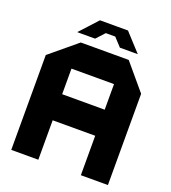

<svg xmlns="http://www.w3.org/2000/svg" viewBox="-155 -992 987 1107"><g transform="rotate(20 338.5 -438.5)"><path d="M42 0V-582L207 -719H208V0ZM208 -242V-402H469V-242ZM469 0V-559H635V0ZM208 -559V-719H501L635 -560V-559ZM214 -819 267 -877H439L492 -819ZM169 -768V-770L214 -819H324L277 -768ZM429 -768 382 -819H492L538 -769V-768Z"/></g></svg>

Font: Foldit
Style: Bold
Weight: 700
Version: Version 1.003